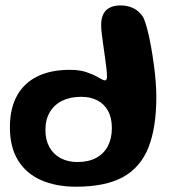

<svg xmlns="http://www.w3.org/2000/svg" viewBox="-20 -661 640 708"><path d="M260.5 27.5Q186.5 27.5 131.5 3.2Q76.5 -21 46.5 -69.8Q16.5 -118.5 16.5 -191.5Q16.5 -260.5 42.5 -307.8Q68.5 -355 117.8 -379.2Q167 -403.5 236.5 -403.5Q273 -403.5 297 -395.5Q321 -387.5 336 -379Q346.5 -373 354.8 -368.8Q363 -364.5 367 -364.5Q374.5 -364.5 374.5 -378.5Q374.5 -389.5 372.5 -408.2Q370.5 -427 367.2 -449.5Q364 -472 360.8 -494.8Q357.5 -517.5 355.2 -537Q353 -556.5 353 -568.5Q353 -641 425.5 -641Q451 -641 472.8 -630.2Q494.5 -619.5 508.5 -597Q516 -580.5 523.2 -552.8Q530.5 -525 536.5 -491.8Q542.5 -458.5 547.2 -423.8Q552 -389 554.2 -357.8Q556.5 -326.5 556.5 -304Q556.5 -191 527.5 -117.5Q498.5 -44 433.8 -8.2Q369 27.5 260.5 27.5ZM265.5 -63.5Q306 -63.5 334.5 -78.8Q363 -94 377.8 -122.2Q392.5 -150.5 392.5 -188.5Q392.5 -226.5 378.5 -252Q364.5 -277.5 339.2 -290.8Q314 -304 279 -304Q239.5 -304 210 -289.8Q180.5 -275.5 164 -248Q147.5 -220.5 147.5 -181.5Q147.5 -145 162 -118.8Q176.5 -92.5 203.2 -78Q230 -63.5 265.5 -63.5Z"/></svg>

Font: Gluten Medium
Style: Regular
Weight: 500
Designer: Tyler Finck
Foundry: Etcetera Type Company
Version: Version 1.300